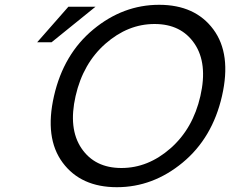

<svg xmlns="http://www.w3.org/2000/svg" viewBox="-20 -760 959 800"><path d="M265 -732H378L195 -584H135ZM419.5 -578Q326 -496 295 -360Q264 -224 319.5 -142Q375 -60 486 -60Q597 -60 690.5 -142Q784 -224 815 -360Q846 -496 790.5 -578Q735 -660 624 -660Q513 -660 419.5 -578ZM241 -82.5Q165 -185 205 -360Q245 -535 369 -637.5Q493 -740 643 -740Q793 -740 869 -637.5Q945 -535 905 -360Q865 -185 741 -82.5Q617 20 467 20Q317 20 241 -82.5Z"/></svg>

Font: Miedinger
Style: Italic
Weight: 400
Italic angle: -13°
Version: Version 001.000